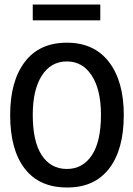

<svg xmlns="http://www.w3.org/2000/svg" viewBox="-20 -819 590 850"><path d="M276 11Q154 11 89.5 -72.5Q25 -156 25 -310Q25 -459 89.5 -544.5Q154 -630 276 -630Q397 -630 462.5 -544.5Q528 -459 528 -310Q528 -156 462.5 -72Q397 12 276 11ZM276 -71Q346 -71 386.5 -131.5Q427 -192 427 -311Q427 -421 386.5 -484Q346 -547 276 -547Q205 -547 165 -484Q125 -421 125 -311Q125 -192 165 -131.5Q205 -71 276 -71ZM125 -729V-799H424V-729Z"/></svg>

Font: Inconsolata SemiExpanded SemiBold
Style: Regular
Weight: 600
Width: 6
Monospace: yes
Designer: Raph Levien, Cyreal, Brenton Simpson
Foundry: Raph Levien, Cyreal, Google
Version: Version 3.001; ttfautohint (v1.8.2.53-6de2)